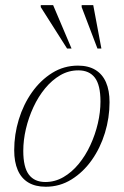

<svg xmlns="http://www.w3.org/2000/svg" viewBox="-20 -700 470 730"><path d="M276.5 -450.5Q316 -450.5 342.8 -434.2Q369.5 -418 383 -387Q396.5 -356 396.5 -311.5Q396.5 -252 379 -194.8Q361.5 -137.5 329 -91.5Q296.5 -45.5 252 -17.8Q207.5 10 154 10Q114.5 10 87.8 -6Q61 -22 47.5 -53.2Q34 -84.5 34 -129Q34 -188.5 51.5 -245.8Q69 -303 101.5 -349Q134 -395 178.5 -422.8Q223 -450.5 276.5 -450.5ZM152.5 -8Q189 -8 221 -26.5Q253 -45 279 -76.5Q305 -108 323.5 -148Q342 -188 352 -230.8Q362 -273.5 362 -314Q362 -376.5 340.8 -404.5Q319.5 -432.5 278 -432.5Q241 -432.5 209.2 -414Q177.5 -395.5 151.5 -364Q125.5 -332.5 107 -292.5Q88.5 -252.5 78.5 -209.8Q68.5 -167 68.5 -126.5Q68.5 -64 89.8 -36Q111 -8 152.5 -8ZM252 -515.5H235L135 -673V-680.5H182ZM365.5 -515.5H350.5L290.5 -673V-680.5H334.5Z"/></svg>

Font: Newsreader 16pt 16pt ExtraLight
Style: Italic
Weight: 250
Italic angle: -17°
Version: Version 1.003